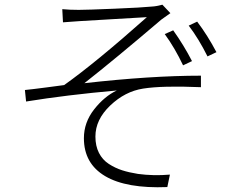

<svg xmlns="http://www.w3.org/2000/svg" viewBox="-20 -771 1040 817"><path d="M717 -642Q762 -579 797 -511L759 -493Q724 -567 681 -626ZM819 -679Q863 -621 901 -549L863 -531Q825 -607 783 -662ZM245 -732Q275 -729 315 -729Q349 -729 468 -734Q587 -739 625 -743Q646 -744 671 -751L705 -715Q680 -698 667 -688Q470 -520 339 -417Q622 -449 835 -449V-400Q671 -407 589 -394Q512 -382 449 -322Q386 -262 386 -190Q386 -150 401 -120.5Q416 -91 443 -73.5Q470 -56 499.5 -46.5Q529 -37 567 -31Q633 -22 703 -28L692 25Q518 32 427.5 -21.5Q337 -75 337 -183Q337 -250 380.5 -305.5Q424 -361 477 -386Q263 -367 91 -339L86 -388Q117 -391 177.5 -399Q238 -407 253 -409Q388 -505 605 -698Q595 -697 468.5 -690Q342 -683 317 -681Q269 -677 248 -676Z"/></svg>

Font: Noto Sans Korean Light
Style: Regular
Weight: 300
Designer: Ryoko NISHIZUKA  (kana & ideographs); Paul D. Hunt (Latin, Greek & Cyrillic); Wenlong ZHANG  (bopomofo); Sandoll Communi
Foundry: Adobe Systems Incorporated
Version: Version 1.000;PS 1;hotconv 1.0.78;makeotf.lib2.5.61930